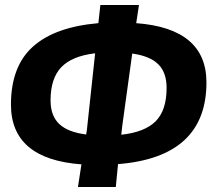

<svg xmlns="http://www.w3.org/2000/svg" viewBox="-20 -708 849 771"><path d="M293 43 307 -48Q24 -69 24 -288Q24 -442 112.5 -521Q201 -600 375 -615L383 -688H538L527 -615Q809 -594 809 -377Q809 -77 454 -49L445 43ZM183 -305Q183 -243 218 -210Q253 -177 326 -168L329 -187L362 -494Q269 -483 226 -438Q183 -393 183 -305ZM471 -203 467 -167Q561 -177 605 -221Q649 -265 649 -355Q649 -417 615.5 -450Q582 -483 511 -493Z"/></svg>

Font: Alegreya Sans SC ExtraBold
Style: Italic
Weight: 800
Italic angle: -7°
Designer: Juan Pablo del Peral
Foundry: Huerta Tipografica
Version: Version 2.007